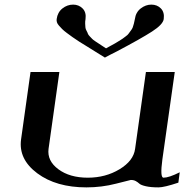

<svg xmlns="http://www.w3.org/2000/svg" viewBox="-20 -812 799 832"><path d="M737.3 -500 683.6 -121.1Q672.9 -42 688.5 -42Q711.9 -42 758.8 -65.4L752.9 -20.5Q691.4 0 667 0Q633.8 0 612.3 -4.9Q590.8 -9.8 584 -16.1Q577.1 -22.5 568.4 -27.3Q559.6 -32.2 546.9 -32.2Q544.9 -32.2 482.9 -16.1Q420.9 0 354.5 0Q223.6 0 141.6 -61Q59.6 -122.1 71.3 -208L112.3 -500H237.3L190.4 -167Q183.6 -115.2 232.9 -78.6Q282.2 -42 360.4 -42Q437.5 -42 498 -78.6Q558.6 -115.2 565.4 -167L612.3 -500ZM439.5 -602.5Q442.4 -604.5 459 -613.3Q475.6 -622.1 478.5 -624Q481.4 -626 494.6 -633.8Q507.8 -641.6 510.7 -644Q513.7 -646.5 523.9 -653.8Q534.2 -661.1 537.1 -666Q540 -670.9 546.4 -678.7Q552.7 -686.5 555.2 -693.4Q557.6 -700.2 560.1 -709.5Q562.5 -718.8 564.5 -729.5Q568.4 -758.8 589.8 -775.4Q611.3 -792 635.7 -792Q661.1 -792 677.2 -775.4Q693.4 -758.8 689.5 -729.5Q686.5 -706.1 638.7 -675.3Q590.8 -644.5 487.3 -589.8Q452.1 -572.3 434.6 -562.5Q418 -572.3 394.5 -587.4Q371.1 -602.5 356.9 -610.8Q342.8 -619.1 323.7 -631.3Q304.7 -643.6 293.9 -651.4Q283.2 -659.2 270 -668.9Q256.8 -678.7 249.5 -686Q242.2 -693.4 235.4 -701.2Q228.5 -709 226.6 -715.8Q224.6 -722.7 225.6 -729.5Q229.5 -758.8 250.5 -775.4Q271.5 -792 296.9 -792Q321.3 -792 337.9 -775.4Q354.5 -758.8 350.6 -729.5Q348.6 -718.8 349.1 -709.5Q349.6 -700.2 350.1 -693.4Q350.6 -686.5 355 -678.7Q359.4 -670.9 360.8 -666Q362.3 -661.1 369.6 -653.8Q377 -646.5 379.4 -643.6Q381.8 -640.6 392.6 -633.3Q403.3 -626 406.7 -624Q410.2 -622.1 422.9 -613.3Q435.5 -604.5 439.5 -602.5Z"/></svg>

Font: okolaks
Style: BoldItalic
Weight: 600
Width: 8
Italic angle: -8°
Version: Version 000.6.0